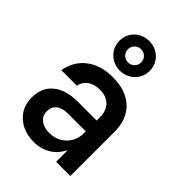

<svg xmlns="http://www.w3.org/2000/svg" viewBox="-228 -871 979 979"><g transform="rotate(45 262.0 -381.5)"><path d="M203.3 9.2Q128.3 9.2 81.7 -33.3Q35 -75.8 35 -144.2Q35 -215.8 82.9 -255.4Q130.8 -295 218.3 -295H352.5V-318.3Q352.5 -365.8 326.2 -392.1Q300 -418.3 253.3 -418.3Q214.2 -418.3 188.3 -400.4Q162.5 -382.5 155 -349.2H43.3Q56.7 -425 112.9 -467.5Q169.2 -510 254.2 -510Q350 -510 403.8 -459.6Q457.5 -409.2 457.5 -316.7V0H355V-79.2H351.7Q331.7 -37.5 292.5 -14.2Q253.3 9.2 203.3 9.2ZM226.7 -79.2Q262.5 -79.2 290.8 -95.4Q319.2 -111.7 335.8 -139.6Q352.5 -167.5 352.5 -202.5V-216.7H225Q183.3 -216.7 161.2 -198.8Q139.2 -180.8 139.2 -149.2Q139.2 -116.7 162.9 -97.9Q186.7 -79.2 226.7 -79.2ZM255.8 -558.3Q225.8 -558.3 200.8 -572.5Q175.8 -586.7 161.2 -610.8Q146.7 -635 146.7 -665Q146.7 -695 161.2 -719.6Q175.8 -744.2 200.8 -757.9Q225.8 -771.7 255.8 -771.7Q285.8 -771.7 310.8 -757.9Q335.8 -744.2 350.4 -720Q365 -695.8 365 -665Q365 -635 350.4 -610.8Q335.8 -586.7 310.8 -572.5Q285.8 -558.3 255.8 -558.3ZM255.8 -617.5Q275 -617.5 289.2 -630.8Q303.3 -644.2 303.3 -665Q303.3 -685.8 289.2 -699.2Q275 -712.5 255.8 -712.5Q236.7 -712.5 222.5 -699.2Q208.3 -685.8 208.3 -665Q208.3 -644.2 222.5 -630.8Q236.7 -617.5 255.8 -617.5Z"/></g></svg>

Font: Funnel Sans Light Medium
Style: Regular
Weight: 500
Version: Version 1.000